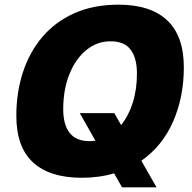

<svg xmlns="http://www.w3.org/2000/svg" viewBox="-20 -746 823 823"><path d="M330 16Q194 16 122 -49.5Q50 -115 50 -250Q50 -349 78 -435.5Q106 -522 161 -587Q216 -652 298 -689Q380 -726 488 -726Q625 -726 696.5 -659Q768 -592 768 -457Q768 -330 722 -225Q676 -120 586 -57L651 57H503L469 -3Q405 16 330 16ZM364 -141Q377 -141 389 -143L322 -261H470L499 -210Q531 -249 549 -305.5Q567 -362 567 -431Q567 -497 540 -533Q513 -569 454 -569Q396 -569 350 -531.5Q304 -494 277.5 -428Q251 -362 251 -278Q251 -212 278.5 -176.5Q306 -141 364 -141Z"/></svg>

Font: Geist Black
Style: Italic
Weight: 900
Italic angle: -12°
Designer: Basement.studio, Andrés Briganti, Mateo Zaragoza
Foundry: Basement.studio, Vercel, Andrés Briganti, Guido Ferreyra, Mateo Zaragoza
Version: Version 1.500; ttfautohint (v1.8.4.7-5d5b)